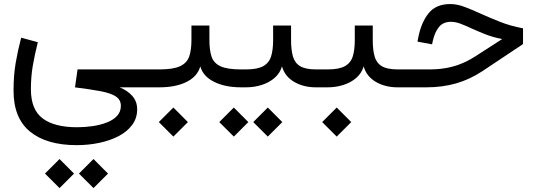

<svg xmlns="http://www.w3.org/2000/svg" viewBox="-20 -438 2691 963"><path d="M376 432.6 449 505.4 521.7 432.6 449 359.6ZM205.6 432.6 278.6 505.4 351.3 432.6 278.6 359.6ZM703.4 -89.8H368.9L356.2 0.2Q433.6 9.8 484.5 19.4Q535.4 29.1 560.8 45.7Q586.2 62.3 586.2 93Q586.2 122.6 567.1 143.2Q548.1 163.8 516.1 176.3Q484.1 188.7 445.4 194.5Q406.7 200.2 366.9 200.2Q252.9 200.2 194 156Q135 111.8 135 9.5Q135 -53.5 144.5 -108.6Q154.1 -163.8 169.7 -226.3L86.2 -249Q69.1 -184.3 58.5 -121.7Q47.9 -59.1 47.9 16.6Q47.9 154.8 131 222.4Q214.1 290 364.7 290Q422.9 290 477.2 278.7Q531.5 267.3 574.5 245Q617.4 222.7 642.7 188.8Q668 155 668 110.1Q668 71 643.8 43.5Q619.6 15.9 579.8 0H703.4Z M776.6 174.3 849.6 247.1 922.4 174.3 849.6 101.3ZM1030.3 -310.1H940.2V-237.1Q940.2 -187.5 929 -154.8Q917.7 -122.1 883.3 -106Q848.9 -89.8 779.5 -89.8H703.6Q695.3 -89.8 691.8 -80.2Q688.2 -70.6 688.2 -44.9Q688.2 -19.3 691.8 -9.6Q695.3 0 703.6 0H779.5Q861.6 0 915.9 -27.2Q970.2 -54.4 984.6 -105Q998.8 -54.9 1054 -27.5Q1109.1 0 1189 0H1189.7V-89.8H1189Q1119.6 -89.8 1085.7 -105.7Q1051.8 -121.6 1041 -154.3Q1030.3 -187 1030.3 -237.1Z M1439.9 -237.1V-310.1H1349.9V-237.1Q1349.9 -188 1339.7 -155.3Q1329.6 -122.6 1300.3 -106.2Q1271 -89.8 1213.4 -89.8H1189.5Q1181.2 -89.8 1177.7 -80.2Q1174.3 -70.6 1174.3 -44.9Q1174.3 -19.3 1177.7 -9.6Q1181.2 0 1189.5 0H1213.4Q1255.6 0 1293.2 -12.1Q1330.8 -24.2 1357.7 -47.7Q1384.5 -71.3 1394.3 -105Q1408.7 -54.4 1455.6 -27.2Q1502.4 0 1564.5 0H1599.4V-89.8H1565.9Q1512.7 -89.8 1485.6 -106Q1458.5 -122.1 1449.2 -154.9Q1439.9 -187.7 1439.9 -237.1ZM1250.2 174.3 1323.2 247.1 1396 174.3 1323.2 101.3ZM1079.8 174.3 1152.8 247.1 1225.6 174.3 1152.8 101.3Z M1849.6 -237.1V-310.1H1759.5V-237.1Q1759.5 -188 1749.4 -155.3Q1739.3 -122.6 1710 -106.2Q1680.7 -89.8 1623 -89.8H1599.1Q1590.8 -89.8 1587.4 -80.2Q1584 -70.6 1584 -44.9Q1584 -19.3 1587.4 -9.6Q1590.8 0 1599.1 0H1623Q1665.3 0 1702.9 -12.1Q1740.5 -24.2 1767.3 -47.7Q1794.2 -71.3 1804 -105Q1818.4 -54.4 1865.2 -27.2Q1912.1 0 1974.1 0H2009V-89.8H1975.6Q1922.4 -89.8 1895.3 -106Q1868.2 -122.1 1858.9 -154.9Q1849.6 -187.7 1849.6 -237.1ZM1595.9 174.3 1668.9 247.1 1741.7 174.3 1668.9 101.3Z M2238.3 -417.7Q2166.3 -417.7 2129.2 -370.8Q2092 -324 2077.4 -247.8L2074 -229.2L2147.2 -215.6L2150.4 -231.4Q2159.9 -275.6 2181.3 -302.1Q2202.6 -328.6 2241.7 -328.6Q2264.9 -328.6 2289.7 -319.1Q2314.5 -309.6 2344 -295.9Q2375.7 -281.5 2413.7 -266.4Q2451.7 -251.2 2498.8 -242.2L2360.8 -153.3Q2325.2 -130.9 2289.3 -116.8Q2253.4 -102.8 2214.8 -96.3Q2176.3 -89.8 2132.3 -89.8H2008.8Q2000.5 -89.8 1997.1 -80Q1993.7 -70.1 1993.7 -44.9Q1993.7 -20 1997.1 -10Q2000.5 0 2008.8 0H2117.9Q2199.2 0 2268.3 -19.9Q2337.4 -39.8 2401.6 -82.5L2603.3 -217V-295.9Q2540 -307.9 2487.7 -328.6Q2435.3 -349.4 2390.6 -369.6Q2346.9 -389.6 2309.6 -403.7Q2272.2 -417.7 2238.3 -417.7Z"/></svg>

Font: Estedad-FD-VF Thin
Style: Regular
Weight: 100
Designer: Amin Abedi
Version: Version 5.0